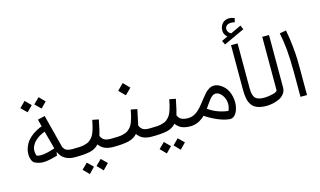

<svg xmlns="http://www.w3.org/2000/svg" viewBox="-121 -1308 3142 1886"><g transform="rotate(-15 1450.5 -364.5)"><path d="M236.8 -604.5 295.4 -662.6 352.5 -604.5 295.4 -546.9ZM95.2 -604.5 153.3 -662.6 210.9 -604.5 153.3 -546.9ZM128.4 -112.3Q145.5 -106 172.4 -106Q223.6 -106 314.9 -136.7L265.6 -319.8Q209 -300.8 166 -260.7Q144.5 -241.2 131.8 -215.1Q119.1 -189 119.1 -161.9Q119.1 -134.8 128.4 -112.3ZM251 -378.4 232.4 -450.7 305.7 -468.3 391.6 -134.3Q403.8 -103.5 427 -93.5Q450.2 -83.5 489.3 -83.5V0Q369.6 0 328.1 -97.7L320.8 -60.1Q308.6 -57.1 284.7 -51Q260.7 -44.9 247.1 -42Q206.1 -33.2 178.2 -33.2Q133.3 -33.2 90.8 -54.2Q75.2 -61.5 64.2 -87.4Q53.2 -113.3 53.2 -143.1Q53.2 -172.9 60.5 -199Q67.9 -225.1 83.5 -252.7Q99.1 -280.3 127.9 -306.6Q156.7 -333 192.9 -352.3Q229 -371.6 251 -378.4Z M487.8 -83.5V-84H499.5Q573.7 -84 603 -91.3Q642.6 -101.1 658.7 -113.3Q690.4 -136.2 707 -169.9Q716.8 -190.4 725.1 -217.5Q733.4 -244.6 736.6 -259.8Q739.7 -274.9 747.1 -311L811 -298.3L788.6 -192.4Q782.2 -166 774.4 -140.1Q789.6 -106.4 813.7 -95Q837.9 -83.5 880.4 -83.5V0Q831.1 0 795.4 -14.4Q759.8 -28.8 733.9 -64.9Q698.2 -24.4 642.1 -12.2Q585.9 0 487.8 0Q472.7 0 460 -12.7Q447.3 -25.4 447.3 -41.7Q447.3 -58.1 459.5 -70.8Q471.7 -83.5 487.8 -83.5ZM670.4 138.2 728 81.1 786.1 138.2 728 197.8ZM528.8 138.2 586.9 81.1 644.5 138.2 586.9 197.8Z M1066.9 -520 1129.4 -582.5 1190.9 -520 1129.4 -458.5ZM879.4 -83.5V-84H891.1Q965.3 -84 994.6 -91.3Q1034.2 -101.1 1050.3 -113.3Q1082 -136.2 1098.6 -169.9Q1108.4 -190.4 1116.7 -217.5Q1125 -244.6 1128.2 -259.8Q1131.3 -274.9 1138.7 -311L1202.6 -298.3L1168.9 -140.1Q1184.1 -106 1206.8 -94.7Q1229.5 -83.5 1272 -83.5V0Q1222.2 0 1186.8 -14.6Q1151.4 -29.3 1125.5 -65.9Q1089.8 -25.9 1032.7 -12.9Q975.6 0 879.4 0Q864.3 0 851.6 -12.7Q838.9 -25.4 838.9 -41.7Q838.9 -58.1 851.1 -70.8Q863.3 -83.5 879.4 -83.5Z M1271 -83.5V-84H1282.7Q1356.9 -84 1386.2 -91.3Q1425.8 -101.1 1441.9 -113.3Q1473.6 -136.2 1490.2 -169.9Q1500 -190.4 1508.3 -217.5Q1516.6 -244.6 1519.8 -259.8Q1522.9 -274.9 1530.3 -311L1594.2 -298.3L1571.8 -192.4Q1565.4 -166 1557.6 -140.1Q1572.8 -106.4 1596.9 -95Q1621.1 -83.5 1663.6 -83.5V0Q1614.3 0 1578.6 -14.4Q1543 -28.8 1517.1 -64.9Q1481.4 -24.4 1425.3 -12.2Q1369.1 0 1271 0Q1255.9 0 1243.2 -12.7Q1230.5 -25.4 1230.5 -41.7Q1230.5 -58.1 1242.7 -70.8Q1254.9 -83.5 1271 -83.5ZM1453.6 138.2 1511.2 81.1 1569.3 138.2 1511.2 197.8ZM1312 138.2 1370.1 81.1 1427.7 138.2 1370.1 197.8Z M2077.6 -116.7Q2077.6 -168.5 2048.1 -207.5Q2018.6 -246.6 1982.9 -246.6Q1954.1 -246.6 1922.4 -208.5Q1908.2 -191.4 1887.2 -160.4Q1866.2 -129.4 1862.8 -125Q1950.7 -62 2062 -49.3Q2077.6 -82 2077.6 -116.7ZM2058.6 32.7 2052.7 31.7Q2000.5 27.8 1932.6 -1.5Q1864.7 -30.8 1813.5 -66.9Q1745.6 0 1663.6 0Q1647.9 0 1635 -12.7Q1622.1 -25.4 1622.1 -41.5Q1623 -57.6 1635.5 -70.6Q1647.9 -83.5 1663.6 -83.5Q1694.3 -83.5 1722.7 -96.9Q1751 -110.4 1772.9 -131.8Q1794.9 -153.3 1815.9 -179.2Q1836.9 -205.1 1856.7 -231Q1876.5 -256.8 1896 -278.3Q1915.5 -299.8 1939.2 -313.2Q1962.9 -326.7 1989.7 -326.7Q2016.6 -326.7 2049.3 -308.1Q2098.6 -279.8 2123.3 -227.8Q2147.9 -175.8 2147.9 -115.7Q2147.9 -55.7 2123.3 -11.5Q2098.6 32.7 2058.6 32.7Z M2253.9 -209V-666.5H2320.8V-209Q2320.8 -137.2 2346.2 -110.4Q2371.6 -83.5 2437.5 -83.5V0Q2332 0 2291.5 -53.2Q2271 -80.6 2262.5 -117.7Q2253.9 -154.8 2253.9 -209ZM2241.2 -758.3Q2208 -785.6 2208 -827.1Q2208 -868.7 2233.6 -897.7Q2259.3 -926.8 2302.2 -926.8Q2329.1 -926.8 2357.4 -915L2348.1 -874.5Q2328.1 -879.4 2310.5 -879.4Q2281.2 -879.4 2265.4 -865.2Q2249.5 -851.1 2249.5 -833Q2249.5 -814.9 2259 -800.5Q2268.6 -786.1 2285.6 -778.3L2393.1 -828.6L2411.1 -786.6L2198.7 -688.5L2179.7 -729.5Z M2437 -83.5Q2475.1 -83.5 2523.2 -95.2Q2571.3 -106.9 2571.3 -125V-666.5H2640.1V-130.9Q2639.6 -96.2 2619.1 -69.6Q2598.6 -43 2566.9 -28.3Q2503.9 0 2437 0Q2421.4 0 2408.4 -12.7Q2395.5 -25.4 2395.5 -41.5Q2396.5 -57.6 2408.9 -70.6Q2421.4 -83.5 2437 -83.5Z M2848.1 -250V0H2781.7V-250Q2780.3 -397.9 2772.5 -481.7Q2764.6 -565.4 2746.6 -654.8L2812.5 -666.5Q2829.1 -584 2837.4 -498Q2845.7 -412.1 2846.9 -366.7Q2848.1 -321.3 2848.1 -250Z"/></g></svg>

Font: MiladAzad
Style: Regular
Weight: 400
Designer: Reza bakhtiari fard
Foundry: http://font-store.ir
Version: Version:0.0.3;RFB:1.2.5;Building:2016-04-05 21:27:38.277324